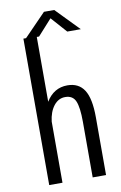

<svg xmlns="http://www.w3.org/2000/svg" viewBox="-100 -978 650 1033"><g transform="rotate(-10 225.0 -461.5)"><path d="M82.5 0V-800H97L216.5 -923H272.5L395.5 -796.5H321.5L245 -882.5L167.5 -796.5H155V-442.5Q197 -511.5 271.5 -511.5Q333 -511.5 363 -465Q393 -418.5 393 -315.5V0H320V-304.5Q320 -382.5 305.2 -417Q290.5 -451.5 249 -451.5Q211.5 -451.5 186.2 -418.8Q161 -386 155 -334V0Z"/></g></svg>

Font: League Mono Condensed Light
Style: Regular
Weight: 300
Width: 1
Designer: Tyler Finck
Foundry: The League of Moveable Type / Tyler Finck
Version: Version 2.210